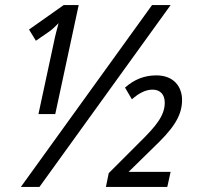

<svg xmlns="http://www.w3.org/2000/svg" viewBox="-20 -734 772 754"><path d="M131 -286H197L289 -714H230L94 -618L121 -574L176 -612C187 -620 199 -632 210 -643C204 -621 196 -591 191 -565ZM62 0H135L650 -714H577ZM396 0H637L650 -59H485L581 -153C651 -220 695 -272 695 -341C695 -394 662 -438 594 -438C547 -438 507 -422 471 -390L498 -344C524 -367 551 -382 579 -382C609 -382 627 -363 627 -331C627 -280 593 -239 529 -176L407 -54Z"/></svg>

Font: Noto Sans Display SemiCondensed
Style: Italic
Weight: 400
Width: 4
Italic angle: -12°
Designer: Monotype Design Team
Foundry: Monotype Imaging Inc.
Version: Version 1.900